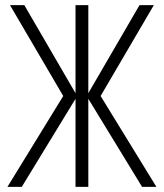

<svg xmlns="http://www.w3.org/2000/svg" viewBox="-20 -730 640 750"><path d="M9 0 227 -355 19 -710H75L275 -366V-710H325V-366L525 -710H581L373 -355L591 0H535L325 -344V0H275V-344L65 0Z"/></svg>

Font: Geist Mono UltraLight
Style: Regular
Weight: 200
Monospace: yes
Designer: Basement.studio, Andrés Briganti, Mateo Zaragoza
Foundry: Basement.studio, Vercel, Andrés Briganti, Guido Ferreyra, Mateo Zaragoza
Version: Version 1.400; ttfautohint (v1.8.4.7-5d5b)